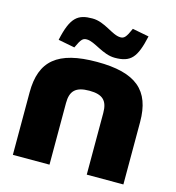

<svg xmlns="http://www.w3.org/2000/svg" viewBox="-105 -786 802 876"><g transform="rotate(15 296.5 -348.5)"><path d="M35 -295V0H208V-291C208 -348 232 -373 297 -373C361 -373 384 -348 384 -291V0H557V-295C557 -444 481 -509 297 -509C111 -509 35 -444 35 -295ZM101 -561 179 -546C199 -590 207 -596 225 -596C263 -596 311 -548 369 -548C445 -548 470 -578 493 -682L415 -697C396 -653 387 -645 370 -645C330 -645 285 -695 225 -695C157 -695 125 -673 101 -561Z"/></g></svg>

Font: LT Wave Black
Style: Regular
Weight: 900
Designer: Daniel Lyons
Version: Version 2.5 (Glyphs App)